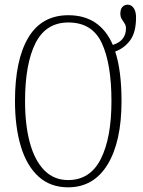

<svg xmlns="http://www.w3.org/2000/svg" viewBox="-20 -790 609 820"><path d="M271 10Q195 10 144.5 -36Q94 -82 69 -165Q44 -248 44 -359Q44 -534 101 -629.5Q158 -725 272 -725Q407 -725 462 -598Q492 -608 505 -626Q518 -644 518 -668Q518 -681 512 -690Q506 -699 500 -708.5Q494 -718 494 -732Q494 -751 503 -760.5Q512 -770 526 -770Q541 -770 551 -755.5Q561 -741 561 -716Q561 -652 536 -618Q511 -584 472 -570Q499 -488 499 -358Q499 -185 439.5 -87.5Q380 10 271 10ZM271 -21Q365 -21 410.5 -111Q456 -201 456 -358Q456 -517 415 -605.5Q374 -694 272 -694Q176 -694 131.5 -605.5Q87 -517 87 -358Q87 -256 107.5 -180.5Q128 -105 169 -63Q210 -21 271 -21Z"/></svg>

Font: Noto Serif ExtraCondensed ExtraLight
Style: Regular
Weight: 200
Width: 2
Designer: Monotype Design Team
Foundry: Monotype Imaging Inc.
Version: Version 2.015